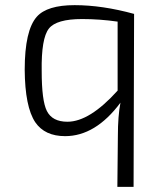

<svg xmlns="http://www.w3.org/2000/svg" viewBox="-20 -517 607 746"><path d="M499 209H436L438 11Q438 -66 448 -118Q351 12 233 12Q154 12 117 -42Q77 -102 76 -246Q76 -399 123 -452Q163 -497 270 -497Q377 -497 501 -463ZM437 -433Q367 -443 299 -443Q199 -443 170 -406Q140 -368 142 -241Q142 -126 162 -86Q183 -44 242 -44Q328 -44 437 -165Z"/></svg>

Font: Taylor Sans Light
Style: Regular
Weight: 300
Italic angle: -8°
Designer: Natanael Gama
Version: Version 1.001 September 8, 2015